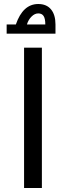

<svg xmlns="http://www.w3.org/2000/svg" viewBox="-20 -938 329 958"><path d="M100.1 -700.2H189V0H100.1ZM13.2 -815.9H59.1Q94.2 -918 170.9 -918Q212.4 -918 234.6 -891.1Q256.8 -864.3 256.8 -815.9V-770H13.2ZM206.1 -815.9Q206.1 -845.2 197.5 -858.2Q189 -871.1 170.9 -871.1Q153.3 -871.1 137.5 -855.5Q121.6 -839.8 114.3 -815.9Z"/></svg>

Font: Noto Sans Kufi Arabic
Style: Regular
Weight: 400
Designer: Monotype Design team
Foundry: Monotype Imaging Inc.
Version: Version 1.02